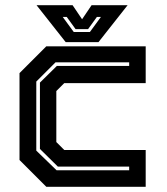

<svg xmlns="http://www.w3.org/2000/svg" viewBox="-20 -718 642 738"><path d="M158 0 55 -103V-437L158 -540H540V-398.5H227L196.5 -368V-172L227 -141.5H540V0ZM197.5 -63.5H476.5V-77.5H202.5L133.5 -145.5V-400.5L198.5 -464.5H476.5V-478.5H193.5L119.5 -404.5V-139ZM232.5 -556 120.5 -698H259L295.5 -644L332 -698H470.5L358.5 -556ZM263.5 -595H325.5L368 -653H352.5L318.5 -606H270.5L236.5 -653H221Z"/></svg>

Font: Tourney
Style: Bold
Weight: 700
Designer: Tyler Finck
Foundry: Etcetera Type Co
Version: Version 1.015